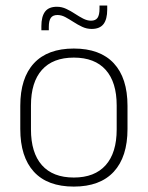

<svg xmlns="http://www.w3.org/2000/svg" viewBox="-20 -678 546 710"><path d="M253 12Q155.5 12 105.2 -43Q55 -98 55 -201V-286.5Q55 -389.5 105.5 -444Q156 -498.5 253 -498.5Q350 -498.5 400.8 -444Q451.5 -389.5 451.5 -286.5V-201Q451.5 -98 400.8 -43Q350 12 253 12ZM253 -21.5Q330 -21.5 370.8 -67.2Q411.5 -113 411.5 -199.5V-288Q411.5 -374 371 -419.5Q330.5 -465 253 -465Q175.5 -465 135 -419.5Q94.5 -374 94.5 -288V-199.5Q94.5 -113 135 -67.2Q175.5 -21.5 253 -21.5ZM319 -571Q300.5 -571 284 -578.8Q267.5 -586.5 251.8 -596.8Q236 -607 221.5 -614.8Q207 -622.5 192.5 -622.5Q175.5 -622.5 168 -612Q160.5 -601.5 160.5 -578.5V-566H133V-581.5Q133 -616.5 146.5 -634.8Q160 -653 190.5 -653Q208.5 -653 225 -645.2Q241.5 -637.5 257 -627.2Q272.5 -617 287.5 -609.2Q302.5 -601.5 316.5 -601.5Q333.5 -601.5 340.8 -612.2Q348 -623 348 -646V-657.5H376.5V-642.5Q376.5 -607 362.8 -589Q349 -571 319 -571Z"/></svg>

Font: Anek Odia ExtraLight
Style: Regular
Weight: 250
Designer: Yesha Goshar & Mahesh Sahu (Odia), Yesha Goshar (Latin)
Foundry: Ek Type
Version: Version 1.003